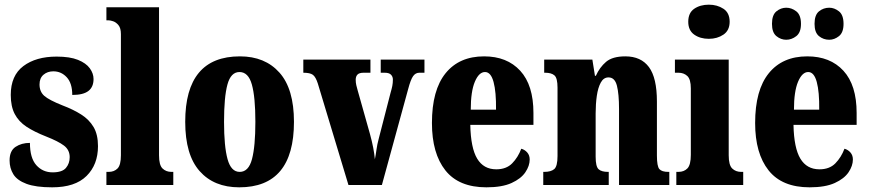

<svg xmlns="http://www.w3.org/2000/svg" viewBox="-20 -791 3714 821"><path d="M203 10Q133 10 93 -5Q53 -20 37 -46Q21 -72 21 -105Q21 -146 46.5 -163Q72 -180 108 -180Q108 -115 135.5 -84.5Q163 -54 205 -54Q246 -54 262 -73Q278 -92 278 -119Q278 -150 253.5 -168.5Q229 -187 178 -207Q127 -227 93.5 -249Q60 -271 43 -303.5Q26 -336 26 -385Q26 -468 80 -508.5Q134 -549 222 -549Q279 -549 313.5 -535Q348 -521 364 -499Q380 -477 380 -453Q380 -419 358 -402Q336 -385 289 -385Q289 -435 265.5 -460.5Q242 -486 208 -486Q183 -486 166 -471.5Q149 -457 149 -430Q149 -399 169.5 -381Q190 -363 248 -340Q293 -323 327 -301.5Q361 -280 380 -248Q399 -216 399 -166Q399 -87 350 -38.5Q301 10 203 10Z M435 0V-56H445Q468 -56 482.5 -70.5Q497 -85 497 -127V-645Q497 -671 486.5 -683.5Q476 -696 464 -700Q452 -704 445 -704H435V-760H660V-127Q660 -85 675 -70.5Q690 -56 713 -56H721V0Z M1003 10Q895 10 833.5 -59.5Q772 -129 772 -270Q772 -550 1006 -550Q1113 -550 1175 -480.5Q1237 -411 1237 -270Q1237 10 1003 10ZM1005 -56Q1043 -56 1057.5 -110.5Q1072 -165 1072 -270Q1072 -376 1057 -429.5Q1042 -483 1004 -483Q967 -483 952.5 -429.5Q938 -376 938 -270Q938 -165 953 -110.5Q968 -56 1005 -56Z M1339 -434Q1330 -462 1318 -471Q1306 -480 1277 -480V-536H1564V-480H1535Q1516 -480 1508.5 -472Q1501 -464 1501 -450Q1501 -438 1503.5 -427Q1506 -416 1509 -406L1562 -218Q1579 -156 1583 -110Q1587 -130 1590 -152Q1593 -174 1599 -196L1650 -394Q1655 -411 1657.5 -423.5Q1660 -436 1660 -451Q1660 -463 1652 -471.5Q1644 -480 1625 -480H1608V-536H1795V-480H1773Q1757 -480 1746.5 -465.5Q1736 -451 1725 -409L1613 0H1470Z M2060 10Q1942 10 1884.5 -62.5Q1827 -135 1827 -265Q1827 -406 1885.5 -478Q1944 -550 2050 -550Q2148 -550 2204.5 -488.5Q2261 -427 2261 -308V-257H1991Q1993 -158 2020.5 -112.5Q2048 -67 2102 -67Q2145 -67 2170 -92.5Q2195 -118 2209 -155Q2224 -151 2234.5 -139Q2245 -127 2245 -109Q2245 -82 2226.5 -54.5Q2208 -27 2167.5 -8.5Q2127 10 2060 10ZM2101 -322Q2102 -398 2090.5 -440.5Q2079 -483 2054 -483Q2028 -483 2010.5 -441.5Q1993 -400 1993 -322Z M2303 0V-56H2307Q2336 -56 2350 -68Q2364 -80 2364 -124V-416Q2364 -457 2351 -468.5Q2338 -480 2311 -480H2307V-536H2513L2524 -467H2528Q2544 -503 2571.5 -526.5Q2599 -550 2654 -550Q2721 -550 2755 -504Q2789 -458 2789 -357V-126Q2789 -80 2799.5 -68Q2810 -56 2838 -56H2842V0H2627V-325Q2627 -389 2618 -424.5Q2609 -460 2582 -460Q2561 -460 2549 -438Q2537 -416 2532 -381Q2527 -346 2527 -306V-121Q2527 -79 2539.5 -67.5Q2552 -56 2580 -56H2583V0Z M3011 -625Q2974 -625 2948.5 -643Q2923 -661 2923 -698Q2923 -736 2948.5 -753.5Q2974 -771 3011 -771Q3047 -771 3073.5 -753.5Q3100 -736 3100 -698Q3100 -661 3073.5 -643Q3047 -625 3011 -625ZM2872 0V-56H2881Q2905 -56 2919.5 -71Q2934 -86 2934 -129V-413Q2934 -452 2919 -466Q2904 -480 2881 -480H2866V-536H3096V-127Q3096 -85 3111 -70.5Q3126 -56 3149 -56H3158V0Z M3442 10Q3324 10 3266.5 -62.5Q3209 -135 3209 -265Q3209 -406 3267.5 -478Q3326 -550 3432 -550Q3530 -550 3586.5 -488.5Q3643 -427 3643 -308V-257H3373Q3375 -158 3402.5 -112.5Q3430 -67 3484 -67Q3527 -67 3552 -92.5Q3577 -118 3591 -155Q3606 -151 3616.5 -139Q3627 -127 3627 -109Q3627 -82 3608.5 -54.5Q3590 -27 3549.5 -8.5Q3509 10 3442 10ZM3483 -322Q3484 -398 3472.5 -440.5Q3461 -483 3436 -483Q3410 -483 3392.5 -441.5Q3375 -400 3375 -322ZM3526 -621Q3501 -621 3482 -636.5Q3463 -652 3463 -689Q3463 -727 3482 -742.5Q3501 -758 3526 -758Q3548 -758 3567.5 -742.5Q3587 -727 3587 -689Q3587 -652 3567.5 -636.5Q3548 -621 3526 -621ZM3342 -621Q3319 -621 3300 -636.5Q3281 -652 3281 -689Q3281 -727 3300 -742.5Q3319 -758 3342 -758Q3365 -758 3385 -742.5Q3405 -727 3405 -689Q3405 -652 3385 -636.5Q3365 -621 3342 -621Z"/></svg>

Font: Noto Serif Lao ExtraCondensed Black
Style: Regular
Weight: 900
Width: 2
Designer: Monotype Design Team
Foundry: Monotype Imaging Inc.
Version: Version 2.003; ttfautohint (v1.8.4.7-5d5b)